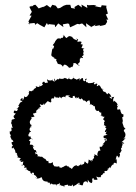

<svg xmlns="http://www.w3.org/2000/svg" viewBox="-20 -805 596 844"><path d="M454 -746 447 -773 448 -780 427 -782 424 -773 415 -774 397 -778 404 -781 391 -783 368 -782 362 -784 364 -770 338 -785 340 -772 324 -784 307 -774 310 -767 293 -770 289 -784H272L260 -780L244 -770L234 -768L225 -780L210 -784L201 -770H203L186 -783L169 -773L172 -776L150 -768L136 -784L129 -783L118 -775L120 -780L112 -776L109 -775L120 -753L110 -737L119 -736C114 -728 110 -719 105 -711L111 -698L102 -701L131 -704L139 -695L133 -696L144 -703L156 -695L175 -685L186 -704L191 -695L195 -699L221 -696L222 -686L225 -688L236 -702L259 -686L256 -698L279 -702L284 -699L288 -685L295 -688L320 -700L333 -698H326L341 -702L360 -685L358 -703L382 -686L378 -685L401 -697L396 -690L421 -695L417 -690L443 -696L451 -709L448 -720L456 -718L445 -742C449 -742 452 -743 454 -746ZM279 -512C279 -512 287 -509 281 -508C293 -504 296 -517 297 -509C297 -509 305 -520 302 -527C320 -530 310 -522 330 -516C331 -518 316 -525 321 -523C336 -537 329 -528 331 -547C336 -550 330 -537 335 -552C349 -547 346 -551 340 -557C356 -570 348 -563 348 -563C341 -580 354 -573 345 -582C349 -582 344 -584 346 -589C354 -593 354 -590 338 -594C342 -605 349 -612 335 -610C335 -621 342 -609 336 -624C340 -619 331 -626 321 -620C319 -634 331 -626 316 -636C314 -636 323 -626 318 -628C302 -634 304 -633 294 -647C298 -638 296 -643 293 -644C283 -650 278 -642 274 -639C273 -637 270 -636 259 -653C261 -643 263 -639 256 -650C263 -636 246 -635 249 -643C250 -627 241 -643 228 -632C237 -638 226 -630 222 -622C221 -629 225 -613 215 -620C212 -623 216 -619 221 -618C208 -603 211 -607 218 -603C215 -592 214 -583 206 -598C214 -590 208 -589 207 -573C219 -576 209 -575 207 -574C203 -557 207 -559 221 -548C217 -547 224 -542 211 -557C224 -548 219 -548 229 -543C224 -535 228 -542 233 -527C230 -526 243 -520 247 -523C242 -532 246 -514 242 -524C260 -517 252 -507 260 -516C253 -517 269 -523 264 -521C267 -521 279 -517 284 -504ZM279 -381C285 -381 287 -374 299 -374C302 -383 297 -389 300 -382C313 -387 303 -381 316 -371C310 -385 327 -369 329 -370C330 -377 320 -365 323 -379C330 -370 336 -364 337 -373C349 -367 343 -359 348 -364C362 -361 357 -353 364 -357C355 -357 371 -366 374 -363C376 -351 378 -348 373 -344C387 -352 379 -339 393 -344C381 -342 399 -348 390 -344C386 -335 405 -337 398 -342C394 -326 410 -318 397 -333C400 -313 410 -316 423 -321C406 -322 420 -304 428 -312C425 -314 424 -308 426 -293C417 -304 424 -296 432 -295C426 -293 431 -291 440 -292C428 -272 433 -287 441 -272C434 -264 439 -271 438 -256C441 -265 438 -257 435 -253C434 -260 448 -248 448 -248C440 -250 441 -244 448 -240C437 -224 440 -221 451 -228C450 -228 436 -212 453 -215C439 -204 435 -215 435 -201C441 -192 452 -202 448 -186C442 -183 433 -196 445 -193C446 -184 432 -171 433 -174C438 -166 431 -164 432 -174C430 -155 433 -170 419 -152C434 -153 435 -160 418 -160C418 -142 428 -144 415 -142C415 -142 421 -143 414 -142C411 -140 404 -125 411 -119C402 -124 398 -124 395 -129C397 -121 395 -119 392 -117C398 -103 386 -114 387 -98C375 -104 379 -103 384 -93C371 -107 380 -96 370 -104C369 -92 367 -83 365 -86C350 -93 363 -91 352 -95C349 -79 346 -84 346 -84C334 -78 341 -73 336 -86C333 -73 324 -83 326 -73C321 -82 316 -67 318 -79C302 -76 305 -71 302 -71C295 -62 302 -71 296 -62C283 -74 280 -67 284 -71C273 -80 280 -67 272 -78C258 -74 267 -74 252 -69C246 -67 258 -64 238 -71C252 -77 232 -72 231 -74C238 -68 237 -73 219 -74C218 -72 213 -90 210 -77C215 -84 211 -74 213 -92C196 -84 205 -89 193 -88C197 -95 186 -101 193 -98C183 -95 187 -97 181 -104C177 -111 180 -101 165 -116H156C163 -120 153 -118 158 -111C159 -118 147 -120 142 -116C154 -121 136 -136 138 -125C132 -137 135 -140 142 -132C136 -154 134 -141 130 -147C122 -158 124 -164 134 -160C119 -168 129 -157 121 -164C129 -162 130 -170 111 -169C112 -184 118 -180 107 -188C116 -196 121 -200 123 -191C109 -200 119 -208 110 -205C103 -202 102 -221 114 -220C114 -220 104 -216 109 -222C109 -222 114 -226 117 -227C102 -232 115 -253 121 -246C110 -245 117 -259 118 -247C120 -262 113 -256 114 -258C107 -271 114 -275 116 -280C113 -277 125 -284 115 -293C117 -290 124 -289 129 -292C137 -295 128 -292 125 -306C127 -307 134 -305 145 -315C133 -311 139 -308 139 -315C139 -313 135 -322 159 -330C147 -330 152 -324 148 -329C168 -339 155 -337 155 -348C172 -336 170 -353 175 -350C167 -339 173 -348 176 -345C178 -348 176 -347 191 -362C187 -362 185 -362 205 -353C204 -355 199 -356 206 -358C200 -376 216 -375 214 -369C214 -373 218 -373 221 -383C227 -370 223 -381 241 -374C237 -384 242 -380 251 -372V-377C265 -383 261 -379 268 -377C264 -391 284 -385 288 -384ZM279 11C280 14 280 8 294 13C300 2 296 5 303 15C313 7 312 6 310 4C311 15 311 8 327 -2C334 -2 326 14 322 0C332 12 345 8 341 11C349 6 341 -5 357 -8H359C371 5 364 -8 366 -15C375 -2 372 -5 382 0C392 -8 379 -19 390 -22C399 -10 398 -22 391 -15C412 -14 411 -13 404 -27C401 -34 416 -17 424 -32C426 -22 417 -23 425 -34C423 -40 427 -28 434 -44C426 -46 447 -38 438 -51C449 -56 451 -57 439 -62C441 -48 456 -52 454 -65C463 -65 451 -53 457 -64C469 -76 461 -73 466 -65C469 -84 483 -81 479 -87C473 -82 485 -77 477 -87C484 -84 478 -95 493 -86C493 -91 495 -111 487 -107C490 -107 497 -109 488 -103C495 -124 491 -126 503 -111C509 -126 511 -131 497 -132C511 -126 509 -140 515 -142C512 -141 514 -153 515 -143C505 -158 523 -157 515 -154C514 -166 524 -169 515 -176C527 -171 527 -172 527 -172C517 -177 529 -181 514 -180C514 -180 524 -187 533 -200C518 -190 524 -201 529 -201C529 -205 534 -210 530 -221C525 -226 529 -222 523 -234C522 -220 525 -231 522 -227C525 -232 525 -238 532 -238C524 -246 520 -252 524 -248C517 -269 517 -261 520 -276C513 -276 521 -268 520 -271C518 -282 520 -281 515 -294C517 -286 525 -288 522 -303C506 -304 517 -310 518 -300C518 -305 504 -311 515 -304C510 -314 510 -316 510 -316C509 -332 498 -320 497 -323C491 -328 501 -347 501 -340C490 -337 494 -343 497 -344C493 -359 481 -359 481 -364L479 -356C474 -370 480 -372 482 -380C471 -374 469 -384 473 -371C462 -372 455 -387 470 -377C467 -387 464 -392 456 -396C450 -388 453 -389 446 -397C438 -408 443 -395 433 -405C430 -412 427 -419 435 -412C431 -407 435 -422 433 -414C421 -412 426 -428 413 -431C410 -423 401 -428 405 -427C410 -436 408 -440 399 -436C404 -432 384 -434 397 -442C386 -448 386 -432 388 -441C383 -441 365 -436 366 -443C361 -444 358 -441 358 -449C354 -448 350 -460 362 -459C355 -444 344 -444 345 -461C337 -465 330 -450 326 -449C333 -455 330 -464 328 -460C317 -456 310 -450 319 -453C312 -461 295 -459 305 -470C299 -455 295 -453 281 -460C277 -459 289 -468 284 -460C275 -453 278 -459 265 -463C271 -460 264 -460 264 -463C258 -456 249 -458 241 -460C238 -460 243 -454 232 -457C239 -466 224 -448 223 -449C222 -462 216 -465 220 -445C211 -452 205 -454 212 -456C211 -450 191 -449 187 -457C184 -455 195 -438 189 -442C177 -440 180 -439 176 -443C177 -448 166 -447 165 -436C171 -439 170 -428 153 -425C160 -436 157 -434 155 -431C153 -420 147 -421 138 -427C132 -423 145 -425 140 -424C136 -412 131 -421 126 -407C115 -407 124 -401 112 -405C106 -400 118 -399 106 -408C113 -397 102 -391 108 -402C109 -383 94 -382 101 -381C88 -376 89 -378 88 -383C84 -380 90 -366 73 -363C89 -375 84 -369 75 -373C64 -363 71 -363 79 -359C61 -351 72 -356 60 -339C62 -339 68 -335 62 -335C58 -328 49 -325 52 -328C52 -328 61 -328 58 -324C53 -313 56 -318 42 -319C42 -314 35 -306 49 -307C43 -294 34 -295 42 -291C40 -291 39 -287 46 -284C39 -278 28 -283 32 -272C31 -282 31 -264 30 -269C26 -258 38 -252 36 -258C26 -252 40 -244 36 -244C27 -243 30 -247 31 -231C25 -223 22 -229 23 -231V-218C33 -204 26 -207 26 -210C24 -202 28 -200 34 -186C34 -190 33 -198 40 -180C41 -187 30 -175 31 -183C30 -164 41 -165 36 -170C38 -158 31 -166 32 -157C31 -153 33 -149 38 -157C52 -138 46 -140 47 -135C57 -141 40 -127 54 -134C48 -134 63 -123 53 -127C61 -114 60 -115 51 -114C57 -116 71 -106 74 -112C59 -99 67 -94 79 -103C69 -96 65 -90 83 -95C76 -76 88 -77 73 -79C74 -82 95 -82 86 -66C99 -72 98 -67 94 -56C91 -71 97 -53 96 -62C110 -48 116 -51 113 -61C112 -52 111 -40 126 -39C118 -36 115 -50 129 -45C131 -35 122 -41 141 -30C136 -32 145 -37 135 -21C142 -32 147 -28 140 -20C147 -21 154 -19 162 -27C168 -12 170 -12 171 -7C167 -20 164 -14 167 -16C174 -4 186 -9 191 -5C199 3 193 -9 188 0C207 -9 195 10 202 6C200 -1 219 3 206 3C224 11 222 -3 231 15C224 -2 234 12 243 -2C241 17 235 13 243 2C243 17 262 7 265 19C252 6 272 9 259 17C262 4 281 10 279 5Z"/></svg>

Font: Charger Distortion
Style: 1
Weight: 400
Designer: Jasper
Foundry: Cannot Into Space Fonts
Version: Version 0.98